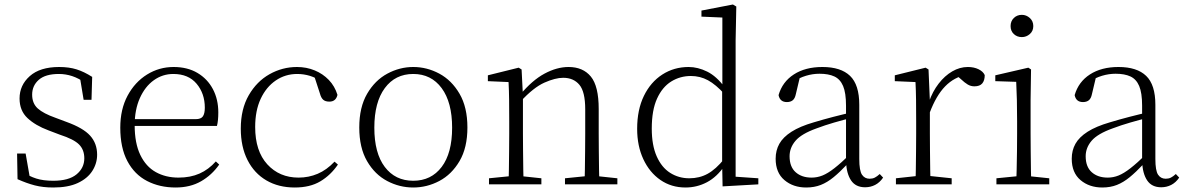

<svg xmlns="http://www.w3.org/2000/svg" viewBox="-20 -820 5278 854"><path d="M217 14Q171 14 134.5 4.5Q98 -5 58 -23L56 -137H94L115 -17L83 -18V-54Q110 -36 141 -26Q172 -16 217 -16Q286 -16 320.5 -44.5Q355 -73 355 -116Q355 -154 331.5 -177.5Q308 -201 246 -221L196 -240Q137 -262 102 -295Q67 -328 67 -382Q67 -441 112.5 -481.5Q158 -522 243 -522Q287 -522 320.5 -511.5Q354 -501 390 -478L387 -376H352L334 -485L361 -483V-450Q330 -472 301 -481.5Q272 -491 242 -491Q182 -491 152.5 -465Q123 -439 123 -399Q123 -360 148 -337.5Q173 -315 227 -296L275 -278Q350 -251 381 -216.5Q412 -182 412 -132Q412 -93 390.5 -59.5Q369 -26 326 -6Q283 14 217 14Z M761 14Q690 14 634 -15Q578 -44 546.5 -103.5Q515 -163 515 -252Q515 -334 547.5 -394.5Q580 -455 634 -488.5Q688 -522 752 -522Q814 -522 858.5 -495.5Q903 -469 927 -423.5Q951 -378 951 -320Q951 -283 945 -260H545V-290H850Q874 -290 882.5 -302.5Q891 -315 891 -341Q891 -404 854.5 -447.5Q818 -491 751 -491Q703 -491 664 -463Q625 -435 602 -383.5Q579 -332 579 -263Q579 -183 604 -131Q629 -79 673 -54.5Q717 -30 774 -30Q827 -30 867.5 -48Q908 -66 940 -102L955 -88Q922 -41 874 -13.5Q826 14 761 14Z M1291 14Q1219 14 1165 -17.5Q1111 -49 1081 -108Q1051 -167 1051 -248Q1051 -335 1086.5 -396.5Q1122 -458 1179 -490Q1236 -522 1301 -522Q1343 -522 1379.5 -507Q1416 -492 1442.5 -464.5Q1469 -437 1481 -398Q1474 -368 1445 -368Q1427 -368 1417.5 -376.5Q1408 -385 1403 -404L1375 -490L1418 -452Q1387 -474 1359 -482.5Q1331 -491 1302 -491Q1249 -491 1206.5 -462Q1164 -433 1139.5 -380.5Q1115 -328 1115 -255Q1115 -148 1169 -89Q1223 -30 1308 -30Q1353 -30 1393 -47Q1433 -64 1468 -101L1483 -88Q1451 -41 1405 -13.5Q1359 14 1291 14Z M1818 14Q1757 14 1702 -15Q1647 -44 1612.5 -103.5Q1578 -163 1578 -253Q1578 -343 1613 -403Q1648 -463 1703 -492.5Q1758 -522 1818 -522Q1879 -522 1934 -492.5Q1989 -463 2024 -403Q2059 -343 2059 -253Q2059 -163 2024 -103.5Q1989 -44 1934 -15Q1879 14 1818 14ZM1818 -16Q1898 -16 1944.5 -77.5Q1991 -139 1991 -252Q1991 -365 1944.5 -428Q1898 -491 1818 -491Q1738 -491 1691.5 -428Q1645 -365 1645 -252Q1645 -139 1691.5 -77.5Q1738 -16 1818 -16Z M2155 0V-27L2265 -38H2285L2388 -27V0ZM2242 0Q2243 -24 2243.5 -64.5Q2244 -105 2244.5 -149Q2245 -193 2245 -226V-281Q2245 -333 2244.5 -375.5Q2244 -418 2242 -455L2150 -459V-485L2287 -519L2300 -511L2306 -393V-392V-226Q2306 -193 2306.5 -149Q2307 -105 2307.5 -64.5Q2308 -24 2309 0ZM2493 0V-27L2602 -38H2623L2726 -27V0ZM2580 0Q2581 -24 2581.5 -64Q2582 -104 2582.5 -148Q2583 -192 2583 -226V-334Q2583 -412 2557 -443Q2531 -474 2485 -474Q2450 -474 2401.5 -452.5Q2353 -431 2295 -368L2285 -398H2293Q2347 -463 2402 -492.5Q2457 -522 2509 -522Q2573 -522 2608 -479.5Q2643 -437 2643 -335V-226Q2643 -192 2643.5 -148Q2644 -104 2644.5 -64Q2645 -24 2646 0Z M3029 14Q2966 14 2917.5 -19.5Q2869 -53 2841.5 -112Q2814 -171 2814 -247Q2814 -332 2844 -393.5Q2874 -455 2926 -488.5Q2978 -522 3043 -522Q3084 -522 3125.5 -501.5Q3167 -481 3204 -431H3214L3203 -401Q3164 -444 3129 -463Q3094 -482 3053 -482Q3005 -482 2965.5 -457.5Q2926 -433 2902.5 -381.5Q2879 -330 2879 -248Q2879 -174 2901 -124.5Q2923 -75 2961 -51Q2999 -27 3046 -27Q3091 -27 3127.5 -47Q3164 -67 3202 -114L3212 -83H3203Q3169 -33 3124.5 -9.5Q3080 14 3029 14ZM3194 9 3192 -92V-95V-420L3193 -429V-742L3100 -746V-773L3240 -800L3255 -791L3252 -641V-34L3353 -27V0Z M3566 14Q3508 14 3469 -19Q3430 -52 3430 -114Q3430 -151 3446.5 -180.5Q3463 -210 3500.5 -234Q3538 -258 3600 -276Q3643 -289 3687.5 -300.5Q3732 -312 3772 -321V-297Q3732 -287 3690.5 -275Q3649 -263 3612 -249Q3545 -225 3518.5 -194Q3492 -163 3492 -125Q3492 -78 3519 -54Q3546 -30 3590 -30Q3615 -30 3638.5 -39.5Q3662 -49 3691.5 -72Q3721 -95 3761 -134L3767 -89H3748Q3716 -55 3688 -32Q3660 -9 3631 2.5Q3602 14 3566 14ZM3828 13Q3786 13 3765.5 -17.5Q3745 -48 3743 -102V-106V-350Q3743 -407 3730 -437.5Q3717 -468 3691 -480Q3665 -492 3625 -492Q3595 -492 3565 -483Q3535 -474 3503 -454L3539 -482L3520 -402Q3516 -382 3506 -374Q3496 -366 3480 -366Q3449 -366 3443 -397Q3460 -456 3511 -489Q3562 -522 3638 -522Q3720 -522 3761 -482.5Q3802 -443 3802 -354V-113Q3802 -61 3814 -43Q3826 -25 3848 -25Q3861 -25 3871 -30Q3881 -35 3893 -46L3908 -30Q3893 -8 3872.5 2.5Q3852 13 3828 13Z M3965 0V-27L4076 -39H4099L4213 -27V0ZM4052 0Q4053 -24 4053.5 -64.5Q4054 -105 4054.5 -149Q4055 -193 4055 -226V-281Q4055 -333 4054.5 -375.5Q4054 -418 4052 -455L3960 -459V-485L4097 -519L4110 -511L4116 -371V-370V-226Q4116 -193 4116.5 -149Q4117 -105 4117.5 -64.5Q4118 -24 4119 0ZM4115 -318 4098 -367H4112Q4128 -413 4155 -448Q4182 -483 4215.5 -502.5Q4249 -522 4285 -522Q4312 -522 4332.5 -512Q4353 -502 4360 -486Q4360 -462 4349 -449Q4338 -436 4314 -436Q4298 -436 4284.5 -444Q4271 -452 4254 -468L4231 -488H4280Q4224 -477 4184 -436Q4144 -395 4115 -318Z M4412 0V-27L4523 -38H4542L4647 -27V0ZM4500 0Q4501 -24 4502 -64.5Q4503 -105 4503.5 -149Q4504 -193 4504 -226V-281Q4504 -332 4503 -375Q4502 -418 4500 -456L4407 -459V-485L4554 -519L4566 -511L4564 -377V-226Q4564 -193 4564.5 -149Q4565 -105 4565.5 -64.5Q4566 -24 4567 0ZM4525 -655Q4504 -655 4489.5 -668.5Q4475 -682 4475 -704Q4475 -726 4489.5 -740Q4504 -754 4525 -754Q4545 -754 4560.5 -740Q4576 -726 4576 -704Q4576 -682 4560.5 -668.5Q4545 -655 4525 -655Z M4883 14Q4825 14 4786 -19Q4747 -52 4747 -114Q4747 -151 4763.5 -180.5Q4780 -210 4817.5 -234Q4855 -258 4917 -276Q4960 -289 5004.5 -300.5Q5049 -312 5089 -321V-297Q5049 -287 5007.5 -275Q4966 -263 4929 -249Q4862 -225 4835.5 -194Q4809 -163 4809 -125Q4809 -78 4836 -54Q4863 -30 4907 -30Q4932 -30 4955.5 -39.5Q4979 -49 5008.5 -72Q5038 -95 5078 -134L5084 -89H5065Q5033 -55 5005 -32Q4977 -9 4948 2.5Q4919 14 4883 14ZM5145 13Q5103 13 5082.5 -17.5Q5062 -48 5060 -102V-106V-350Q5060 -407 5047 -437.5Q5034 -468 5008 -480Q4982 -492 4942 -492Q4912 -492 4882 -483Q4852 -474 4820 -454L4856 -482L4837 -402Q4833 -382 4823 -374Q4813 -366 4797 -366Q4766 -366 4760 -397Q4777 -456 4828 -489Q4879 -522 4955 -522Q5037 -522 5078 -482.5Q5119 -443 5119 -354V-113Q5119 -61 5131 -43Q5143 -25 5165 -25Q5178 -25 5188 -30Q5198 -35 5210 -46L5225 -30Q5210 -8 5189.5 2.5Q5169 13 5145 13Z"/></svg>

Font: Early Summer Mincho VF
Style: Regular
Weight: 250
Designer: GuiWonder
Version: Version 1.002